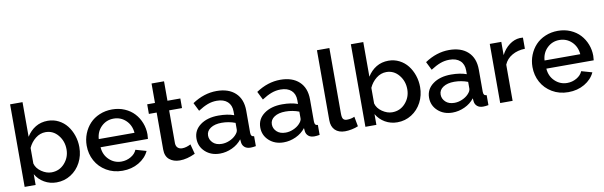

<svg xmlns="http://www.w3.org/2000/svg" viewBox="-48 -1196 5261 1672"><g transform="rotate(-10 2582.5 -360.0)"><path d="M163.1 -95.2V0H65.9V-730H175.8V-423.8Q207.5 -475.1 254.9 -503.7Q302.2 -532.2 362.8 -532.2Q414.1 -532.2 458 -509.8Q502 -487.3 531.7 -449.5Q561.5 -411.6 578.4 -362.1Q595.2 -312.5 595.2 -258.8Q595.2 -185.1 563 -123.5Q530.8 -62 473.9 -26.1Q417 9.8 348.1 9.8Q289.1 9.8 240.2 -18.3Q191.4 -46.4 163.1 -95.2ZM481.9 -258.8Q481.9 -331.5 437.7 -384.8Q393.6 -438 327.1 -438Q278.8 -438 238.3 -406Q197.8 -374 175.8 -325.2V-187Q187.5 -143.6 231 -113.8Q274.4 -84 318.8 -84Q389.2 -84 435.5 -136Q481.9 -188 481.9 -258.8Z M931.2 9.8Q851.6 9.8 789.1 -27.3Q726.6 -64.5 693.4 -125.5Q660.2 -186.5 660.2 -259.8Q660.2 -314.9 679.9 -364.7Q699.7 -414.6 734.4 -451.7Q769 -488.8 820.6 -510.5Q872.1 -532.2 932.1 -532.2Q992.2 -532.2 1042.7 -510.3Q1093.3 -488.3 1127.2 -451.4Q1161.1 -414.6 1179.9 -366.2Q1198.7 -317.9 1198.7 -265.1Q1198.7 -251.5 1195.8 -225.1H776.9Q781.7 -157.2 827.4 -114Q873 -70.8 935.1 -70.8Q980 -70.8 1018.6 -93Q1057.1 -115.2 1071.8 -150.9L1166 -124Q1138.2 -64 1075.2 -27.1Q1012.2 9.8 931.2 9.8ZM773.9 -297.9H1089.8Q1084 -365.7 1039.3 -408.4Q994.6 -451.2 931.2 -451.2Q868.2 -451.2 823.2 -408Q778.3 -364.7 773.9 -297.9Z M1574.7 -26.9Q1501.5 7.8 1438 7.8Q1382.3 7.8 1346.4 -21.7Q1310.5 -51.3 1310.5 -110.8V-438H1241.7V-522.9H1310.5V-694.8H1420.9V-522.9H1534.7V-438H1420.9V-146Q1422.4 -119.6 1437.5 -106.2Q1452.6 -92.8 1476.6 -92.8Q1511.2 -92.8 1551.8 -113.8Z M1612.3 -152.8Q1612.3 -227.5 1674.3 -273.2Q1736.3 -318.8 1835.4 -318.8Q1915 -318.8 1971.7 -297.9V-331.1Q1971.7 -386.2 1938 -417.2Q1904.3 -448.2 1843.3 -448.2Q1801.3 -448.2 1762.2 -433.6Q1723.1 -418.9 1677.2 -389.2L1640.6 -462.9Q1744.6 -532.2 1855.5 -532.2Q1961.4 -532.2 2021.5 -476.3Q2081.5 -420.4 2081.5 -318.8V-124Q2081.5 -105.5 2088.1 -96.9Q2094.7 -88.4 2110.4 -87.9V0Q2084 4.9 2063.5 4.9Q2030.3 4.9 2011.5 -11.2Q1992.7 -27.3 1989.3 -51.8L1986.3 -82Q1952.6 -38.6 1900.1 -14.4Q1847.7 9.8 1792.5 9.8Q1714.4 9.8 1663.3 -36.9Q1612.3 -83.5 1612.3 -152.8ZM1945.3 -121.1Q1971.7 -147.5 1971.7 -169.9V-230Q1914.1 -252 1851.6 -252Q1791 -252 1753.7 -227.5Q1716.3 -203.1 1716.3 -162.1Q1716.3 -125 1744.9 -97.9Q1773.4 -70.8 1823.2 -70.8Q1857.4 -70.8 1890.6 -85Q1923.8 -99.1 1945.3 -121.1Z M2176.3 -152.8Q2176.3 -227.5 2238.3 -273.2Q2300.3 -318.8 2399.4 -318.8Q2479 -318.8 2535.6 -297.9V-331.1Q2535.6 -386.2 2502 -417.2Q2468.3 -448.2 2407.2 -448.2Q2365.2 -448.2 2326.2 -433.6Q2287.1 -418.9 2241.2 -389.2L2204.6 -462.9Q2308.6 -532.2 2419.4 -532.2Q2525.4 -532.2 2585.4 -476.3Q2645.5 -420.4 2645.5 -318.8V-124Q2645.5 -105.5 2652.1 -96.9Q2658.7 -88.4 2674.3 -87.9V0Q2647.9 4.9 2627.4 4.9Q2594.2 4.9 2575.4 -11.2Q2556.6 -27.3 2553.2 -51.8L2550.3 -82Q2516.6 -38.6 2464.1 -14.4Q2411.6 9.8 2356.4 9.8Q2278.3 9.8 2227.3 -36.9Q2176.3 -83.5 2176.3 -152.8ZM2509.3 -121.1Q2535.6 -147.5 2535.6 -169.9V-230Q2478 -252 2415.5 -252Q2355 -252 2317.6 -227.5Q2280.3 -203.1 2280.3 -162.1Q2280.3 -125 2308.8 -97.9Q2337.4 -70.8 2387.2 -70.8Q2421.4 -70.8 2454.6 -85Q2487.8 -99.1 2509.3 -121.1Z M2779.3 -730H2889.2V-150.9Q2889.2 -113.8 2899.9 -101.3Q2910.6 -88.9 2931.6 -88.9Q2968.8 -88.9 2999.5 -103L3015.6 -16.1Q2991.7 -5.4 2959 1.2Q2926.3 7.8 2899.4 7.8Q2842.8 7.8 2811 -23.4Q2779.3 -54.7 2779.3 -110.8Z M3176.3 -95.2V0H3079.1V-730H3189V-423.8Q3220.7 -475.1 3268.1 -503.7Q3315.4 -532.2 3376 -532.2Q3427.2 -532.2 3471.2 -509.8Q3515.1 -487.3 3544.9 -449.5Q3574.7 -411.6 3591.6 -362.1Q3608.4 -312.5 3608.4 -258.8Q3608.4 -185.1 3576.2 -123.5Q3543.9 -62 3487.1 -26.1Q3430.2 9.8 3361.3 9.8Q3302.2 9.8 3253.4 -18.3Q3204.6 -46.4 3176.3 -95.2ZM3495.1 -258.8Q3495.1 -331.5 3450.9 -384.8Q3406.7 -438 3340.3 -438Q3292 -438 3251.5 -406Q3210.9 -374 3189 -325.2V-187Q3200.7 -143.6 3244.1 -113.8Q3287.6 -84 3332 -84Q3402.3 -84 3448.7 -136Q3495.1 -188 3495.1 -258.8Z M3668.9 -152.8Q3668.9 -227.5 3731 -273.2Q3793 -318.8 3892.1 -318.8Q3971.7 -318.8 4028.3 -297.9V-331.1Q4028.3 -386.2 3994.6 -417.2Q3960.9 -448.2 3899.9 -448.2Q3857.9 -448.2 3818.8 -433.6Q3779.8 -418.9 3733.9 -389.2L3697.3 -462.9Q3801.3 -532.2 3912.1 -532.2Q4018.1 -532.2 4078.1 -476.3Q4138.2 -420.4 4138.2 -318.8V-124Q4138.2 -105.5 4144.8 -96.9Q4151.4 -88.4 4167 -87.9V0Q4140.6 4.9 4120.1 4.9Q4086.9 4.9 4068.1 -11.2Q4049.3 -27.3 4045.9 -51.8L4043 -82Q4009.3 -38.6 3956.8 -14.4Q3904.3 9.8 3849.1 9.8Q3771 9.8 3720 -36.9Q3668.9 -83.5 3668.9 -152.8ZM4002 -121.1Q4028.3 -147.5 4028.3 -169.9V-230Q3970.7 -252 3908.2 -252Q3847.7 -252 3810.3 -227.5Q3772.9 -203.1 3772.9 -162.1Q3772.9 -125 3801.5 -97.9Q3830.1 -70.8 3879.9 -70.8Q3914.1 -70.8 3947.3 -85Q3980.5 -99.1 4002 -121.1Z M4564.9 -428.2Q4500.5 -426.8 4450.9 -398.2Q4401.4 -369.6 4380.9 -319.8V0H4271V-522.9H4373V-405.8Q4400.4 -459.5 4444.1 -492.2Q4487.8 -524.9 4537.1 -527.8Q4558.1 -527.8 4564.9 -526.9Z M4873 9.8Q4793.5 9.8 4731 -27.3Q4668.5 -64.5 4635.3 -125.5Q4602.1 -186.5 4602.1 -259.8Q4602.1 -314.9 4621.8 -364.7Q4641.6 -414.6 4676.3 -451.7Q4710.9 -488.8 4762.5 -510.5Q4814 -532.2 4874 -532.2Q4934.1 -532.2 4984.6 -510.3Q5035.2 -488.3 5069.1 -451.4Q5103 -414.6 5121.8 -366.2Q5140.6 -317.9 5140.6 -265.1Q5140.6 -251.5 5137.7 -225.1H4718.8Q4723.6 -157.2 4769.3 -114Q4814.9 -70.8 4877 -70.8Q4921.9 -70.8 4960.4 -93Q4999 -115.2 5013.7 -150.9L5107.9 -124Q5080.1 -64 5017.1 -27.1Q4954.1 9.8 4873 9.8ZM4715.8 -297.9H5031.7Q5025.9 -365.7 4981.2 -408.4Q4936.5 -451.2 4873 -451.2Q4810.1 -451.2 4765.1 -408Q4720.2 -364.7 4715.8 -297.9Z"/></g></svg>

Font: Rawline SemiBold
Style: Regular
Weight: 600
Designer: Matt McInerney, Pablo Impallari, Rodrigo Fuenzalida
Foundry: Matt McInerney, Pablo Impallari, Rodrigo Fuenzalida
Version: Version 4.020;PS 004.020;hotconv 1.0.88;makeotf.lib2.5.64775